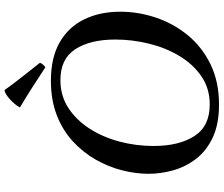

<svg xmlns="http://www.w3.org/2000/svg" viewBox="-88 -862 965 828"><g transform="rotate(-90 394.0 -448.5)"><path d="M757 -412Q757 -334 731.5 -258Q706 -182 655.5 -120.5Q605 -59 530 -22.5Q455 14 357 14Q272 14 214.5 -13Q157 -40 122.5 -85Q88 -130 73 -183.5Q58 -237 58 -290Q58 -345 73 -404Q88 -463 119 -517.5Q150 -572 197.5 -616Q245 -660 310.5 -685.5Q376 -711 459 -711Q560 -711 626 -672.5Q692 -634 724.5 -566.5Q757 -499 757 -412ZM637 -433Q637 -541 595.5 -605.5Q554 -670 462 -670Q395 -670 342.5 -636Q290 -602 253 -544.5Q216 -487 197 -415.5Q178 -344 178 -268Q178 -159 220.5 -92.5Q263 -26 357 -26Q426 -26 478.5 -62Q531 -98 566.5 -157.5Q602 -217 619.5 -289Q637 -361 637 -433ZM345 -844V-847Q360 -871 382.5 -890.5Q405 -910 419 -911Q446 -873 476.5 -834.5Q507 -796 537 -758Q533 -750 528.5 -744.5Q524 -739 517 -735Q475 -763 431 -791Q387 -819 345 -844Z"/></g></svg>

Font: Tiro Kannada
Style: Italic
Weight: 400
Italic angle: -11°
Designer: Kannada: John Hudson & Fiona Ross, assisted by Kaja Sojewska. Latin: John Hudson with Paul Hanslow, assisted by Kaja Soj
Foundry: Tiro Typeworks Ltd.
Version: Version 1.52